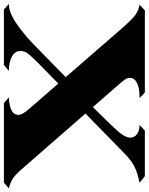

<svg xmlns="http://www.w3.org/2000/svg" viewBox="84 -878 783 1012"><g transform="rotate(90 476.0 -371.5)"><path d="M962 -26 932 0H513L483 -26Q575 -31 575 -75Q575 -98 545 -131L410 -287L293 -172Q262 -141 250 -123.5Q238 -106 238 -89Q238 -60 265.5 -43.5Q293 -27 343 -26L312 0H20L-10 -26Q10 -27 26 -31.5Q42 -36 64 -48Q89 -61 129 -92Q169 -123 206 -159L376 -326L125 -615Q74 -674 49.5 -692Q25 -710 -6 -715L24 -743H457L487 -715H480Q433 -715 406.5 -701.5Q380 -688 380 -664Q380 -652 387 -641Q394 -630 411 -610L534 -469L634 -571Q664 -602 679.5 -625Q695 -648 695 -666Q695 -688 676.5 -701.5Q658 -715 628 -715L658 -743H898L933 -715Q882 -705 849.5 -689Q817 -673 783 -640L568 -430L862 -93Q891 -60 911 -47Q931 -34 962 -26Z"/></g></svg>

Font: FFF_Oezguer-Guendem
Style: Bold
Weight: 700
Designer: bBox Type GmbH
Foundry: bBox Type GmbH
Version: Version 1.004